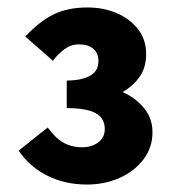

<svg xmlns="http://www.w3.org/2000/svg" viewBox="-20 -907 472 515"><path d="M213 -412Q155 -412 107.5 -435.5Q60 -459 30 -503L108 -565Q128 -537 150 -524.5Q172 -512 200 -512Q226 -512 243.5 -525Q261 -538 261 -561Q261 -590 236.5 -603.5Q212 -617 159 -617V-691Q198 -691 221 -703.5Q244 -716 244 -743Q244 -765 230 -776.5Q216 -788 192 -788Q171 -788 153.5 -775.5Q136 -763 122 -744L48 -809Q86 -850 124 -868.5Q162 -887 215 -887Q257 -887 292.5 -872Q328 -857 350 -829Q372 -801 372 -762Q372 -727 355.5 -702.5Q339 -678 309 -660Q343 -645 366 -617.5Q389 -590 389 -552Q389 -511 364.5 -479Q340 -447 300 -429.5Q260 -412 213 -412Z"/></svg>

Font: Noto Sans JP Thin Black
Style: Regular
Weight: 900
Version: Version 2.004-H2;hotconv 1.0.118;makeotfexe 2.5.65603